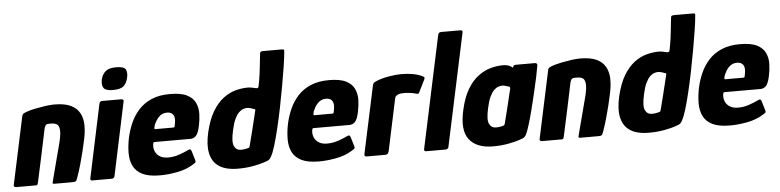

<svg xmlns="http://www.w3.org/2000/svg" viewBox="-52 -929 4702 1157"><g transform="rotate(-5 2299.0 -351.0)"><path d="M7 0Q3 0 -3 -2.5Q-9 -5 -7 -15Q15 -117 36.5 -218.5Q58 -320 80 -422Q82 -434 91 -439Q100 -444 125 -452Q138 -456 165 -461.5Q192 -467 223 -471.5Q254 -476 278 -476Q341 -476 378 -458Q415 -440 431.5 -408.5Q448 -377 448.5 -336.5Q449 -296 439 -250Q432 -216 422.5 -177.5Q413 -139 402 -100.5Q391 -62 379 -28Q372 -7 367 -3.5Q362 0 346 0H235Q225 0 228 -11Q229 -16 235.5 -40Q242 -64 250.5 -97.5Q259 -131 268 -164.5Q277 -198 283 -221.5Q289 -245 290 -248Q302 -299 299 -323.5Q296 -348 283 -355.5Q270 -363 250 -363Q240 -363 236 -363Q232 -363 227 -362Q219 -361 214.5 -354Q210 -347 207 -334Q192 -261 175 -181.5Q158 -102 140 -20Q139 -14 136.5 -7Q134 0 126 0Z M730 -601Q723 -567 704 -549.5Q685 -532 639 -532Q595 -532 582.5 -549.5Q570 -567 577 -601Q583 -630 603.5 -648.5Q624 -667 668 -667Q717 -667 726.5 -648.5Q736 -630 730 -601ZM602 -14Q599 0 584 0H467Q453 0 456 -14L550 -458Q554 -472 567 -472H684Q690 -472 694 -468Q698 -464 696 -458Z M709 -237Q719 -283 738 -326Q757 -369 788.5 -403.5Q820 -438 866.5 -458Q913 -478 978 -478Q1045 -478 1081 -459.5Q1117 -441 1131 -410.5Q1145 -380 1144 -343.5Q1143 -307 1135 -271Q1126 -228 1112 -213Q1098 -198 1077 -198H862Q855 -198 854 -195.5Q853 -193 851 -186Q848 -162 856.5 -142Q865 -122 884.5 -110Q904 -98 934 -98Q969 -98 1000.5 -109Q1032 -120 1044 -126Q1060 -134 1067.5 -135.5Q1075 -137 1080 -119L1094 -72Q1099 -58 1094.5 -53.5Q1090 -49 1076 -41Q1036 -16 981 -5.5Q926 5 876 5Q809 5 770.5 -14Q732 -33 715.5 -66.5Q699 -100 699 -144Q699 -188 709 -237ZM992 -295Q996 -314 995 -327.5Q994 -341 988.5 -350Q983 -359 973.5 -363.5Q964 -368 950 -368Q934 -368 921.5 -362Q909 -356 899.5 -346Q890 -336 883 -324Q876 -312 871 -300Q866 -284 866.5 -279.5Q867 -275 871 -275Q898 -275 925.5 -275Q953 -275 980 -275Q987 -275 988.5 -278.5Q990 -282 992 -295Z M1188 -229Q1206 -305 1235 -353Q1264 -401 1299.5 -428Q1335 -455 1373.5 -465.5Q1412 -476 1449 -476Q1460 -476 1474.5 -473Q1489 -470 1498 -468Q1503 -467 1507.5 -468Q1512 -469 1514 -477Q1518 -495 1521 -513.5Q1524 -532 1526.5 -550Q1529 -568 1531 -586.5Q1533 -605 1535 -623.5Q1537 -642 1539 -660Q1540 -680 1544.5 -683.5Q1549 -687 1560 -687H1670Q1678 -687 1683 -685.5Q1688 -684 1687 -676Q1684 -639 1675.5 -584.5Q1667 -530 1655.5 -466Q1644 -402 1631 -337.5Q1618 -273 1604 -215Q1590 -157 1577 -114Q1564 -71 1553 -52Q1547 -39 1539.5 -32.5Q1532 -26 1506 -18Q1487 -11 1443 -2.5Q1399 6 1347 6Q1308 6 1277 -2.5Q1246 -11 1225 -28Q1191 -55 1181 -105Q1171 -155 1188 -229ZM1338 -228Q1322 -158 1334.5 -132Q1347 -106 1375 -106Q1384 -106 1392.5 -107Q1401 -108 1409 -110Q1417 -112 1424 -114Q1426 -116 1427.5 -118.5Q1429 -121 1430 -126Q1435 -147 1440.5 -167.5Q1446 -188 1451 -208.5Q1456 -229 1461 -249.5Q1466 -270 1471 -290.5Q1476 -311 1481 -332Q1483 -338 1482 -340Q1481 -342 1477 -343Q1467 -347 1455 -350.5Q1443 -354 1433 -354Q1423 -354 1410 -349.5Q1397 -345 1384 -332.5Q1371 -320 1359 -295Q1347 -270 1338 -228Z M1671 -237Q1681 -283 1700 -326Q1719 -369 1750.5 -403.5Q1782 -438 1828.5 -458Q1875 -478 1940 -478Q2007 -478 2043 -459.5Q2079 -441 2093 -410.5Q2107 -380 2106 -343.5Q2105 -307 2097 -271Q2088 -228 2074 -213Q2060 -198 2039 -198H1824Q1817 -198 1816 -195.5Q1815 -193 1813 -186Q1810 -162 1818.5 -142Q1827 -122 1846.5 -110Q1866 -98 1896 -98Q1931 -98 1962.5 -109Q1994 -120 2006 -126Q2022 -134 2029.5 -135.5Q2037 -137 2042 -119L2056 -72Q2061 -58 2056.5 -53.5Q2052 -49 2038 -41Q1998 -16 1943 -5.5Q1888 5 1838 5Q1771 5 1732.5 -14Q1694 -33 1677.5 -66.5Q1661 -100 1661 -144Q1661 -188 1671 -237ZM1954 -295Q1958 -314 1957 -327.5Q1956 -341 1950.5 -350Q1945 -359 1935.5 -363.5Q1926 -368 1912 -368Q1896 -368 1883.5 -362Q1871 -356 1861.5 -346Q1852 -336 1845 -324Q1838 -312 1833 -300Q1828 -284 1828.5 -279.5Q1829 -275 1833 -275Q1860 -275 1887.5 -275Q1915 -275 1942 -275Q1949 -275 1950.5 -278.5Q1952 -282 1954 -295Z M2376 -476Q2456 -476 2504 -452Q2515 -447 2515 -442.5Q2515 -438 2512 -431L2477 -360Q2473 -351 2469 -349.5Q2465 -348 2456 -351Q2440 -356 2419.5 -358.5Q2399 -361 2390 -361Q2374 -361 2365.5 -360Q2357 -359 2352.5 -357.5Q2348 -356 2344 -354Q2339 -351 2334.5 -347.5Q2330 -344 2327 -330L2262 -24Q2258 -8 2253 -4Q2248 0 2237 0H2125Q2120 0 2116 -3.5Q2112 -7 2115 -20L2200 -417Q2203 -433 2207.5 -437.5Q2212 -442 2224 -447Q2257 -461 2300.5 -468.5Q2344 -476 2376 -476Z M2475 -14 2620 -694Q2624 -708 2638 -708H2753Q2771 -708 2767 -694L2622 -14Q2619 0 2603 0H2488Q2472 0 2475 -14Z M2891 6Q2791 6 2747 -51Q2703 -108 2731 -229Q2748 -305 2777 -353Q2806 -401 2842.5 -428Q2879 -455 2917.5 -465.5Q2956 -476 2993 -476Q3014 -476 3030 -469Q3046 -462 3051 -455L3053 -461Q3056 -469 3060 -470.5Q3064 -472 3072 -472H3184Q3200 -472 3199 -458Q3195 -433 3186 -390Q3177 -347 3165 -296.5Q3153 -246 3140.5 -196.5Q3128 -147 3116 -108Q3104 -69 3096 -52Q3090 -39 3082.5 -32.5Q3075 -26 3049 -18Q3030 -11 2986 -2.5Q2942 6 2891 6ZM2918 -106Q2927 -106 2935 -107Q2943 -108 2950 -109.5Q2957 -111 2961 -112Q2966 -113 2968.5 -116Q2971 -119 2973 -126Q2978 -147 2983.5 -168Q2989 -189 2994 -209.5Q2999 -230 3004 -250.5Q3009 -271 3013.5 -290.5Q3018 -310 3023 -329Q3025 -336 3023 -340Q3021 -344 3016 -345Q3009 -347 2997.5 -350.5Q2986 -354 2976 -354Q2966 -354 2953 -349.5Q2940 -345 2927 -332.5Q2914 -320 2902 -295Q2890 -270 2881 -228Q2865 -158 2877.5 -132Q2890 -106 2918 -106Z M3188 0Q3184 0 3178 -2.5Q3172 -5 3174 -15Q3196 -117 3217.5 -218.5Q3239 -320 3261 -422Q3263 -434 3272 -439Q3281 -444 3306 -452Q3319 -456 3346 -461.5Q3373 -467 3404 -471.5Q3435 -476 3459 -476Q3522 -476 3559 -458Q3596 -440 3612.5 -408.5Q3629 -377 3629.5 -336.5Q3630 -296 3620 -250Q3613 -216 3603.5 -177.5Q3594 -139 3583 -100.5Q3572 -62 3560 -28Q3553 -7 3548 -3.5Q3543 0 3527 0H3416Q3406 0 3409 -11Q3410 -16 3416.5 -40Q3423 -64 3431.5 -97.5Q3440 -131 3449 -164.5Q3458 -198 3464 -221.5Q3470 -245 3471 -248Q3483 -299 3480 -323.5Q3477 -348 3464 -355.5Q3451 -363 3431 -363Q3421 -363 3417 -363Q3413 -363 3408 -362Q3400 -361 3395.5 -354Q3391 -347 3388 -334Q3373 -261 3356 -181.5Q3339 -102 3321 -20Q3320 -14 3317.5 -7Q3315 0 3307 0Z M3674 -229Q3692 -305 3721 -353Q3750 -401 3785.5 -428Q3821 -455 3859.5 -465.5Q3898 -476 3935 -476Q3946 -476 3960.5 -473Q3975 -470 3984 -468Q3989 -467 3993.5 -468Q3998 -469 4000 -477Q4004 -495 4007 -513.5Q4010 -532 4012.5 -550Q4015 -568 4017 -586.5Q4019 -605 4021 -623.5Q4023 -642 4025 -660Q4026 -680 4030.5 -683.5Q4035 -687 4046 -687H4156Q4164 -687 4169 -685.5Q4174 -684 4173 -676Q4170 -639 4161.5 -584.5Q4153 -530 4141.5 -466Q4130 -402 4117 -337.5Q4104 -273 4090 -215Q4076 -157 4063 -114Q4050 -71 4039 -52Q4033 -39 4025.5 -32.5Q4018 -26 3992 -18Q3973 -11 3929 -2.5Q3885 6 3833 6Q3794 6 3763 -2.5Q3732 -11 3711 -28Q3677 -55 3667 -105Q3657 -155 3674 -229ZM3824 -228Q3808 -158 3820.5 -132Q3833 -106 3861 -106Q3870 -106 3878.5 -107Q3887 -108 3895 -110Q3903 -112 3910 -114Q3912 -116 3913.5 -118.5Q3915 -121 3916 -126Q3921 -147 3926.5 -167.5Q3932 -188 3937 -208.5Q3942 -229 3947 -249.5Q3952 -270 3957 -290.5Q3962 -311 3967 -332Q3969 -338 3968 -340Q3967 -342 3963 -343Q3953 -347 3941 -350.5Q3929 -354 3919 -354Q3909 -354 3896 -349.5Q3883 -345 3870 -332.5Q3857 -320 3845 -295Q3833 -270 3824 -228Z M4157 -237Q4167 -283 4186 -326Q4205 -369 4236.5 -403.5Q4268 -438 4314.5 -458Q4361 -478 4426 -478Q4493 -478 4529 -459.5Q4565 -441 4579 -410.5Q4593 -380 4592 -343.5Q4591 -307 4583 -271Q4574 -228 4560 -213Q4546 -198 4525 -198H4310Q4303 -198 4302 -195.5Q4301 -193 4299 -186Q4296 -162 4304.5 -142Q4313 -122 4332.5 -110Q4352 -98 4382 -98Q4417 -98 4448.5 -109Q4480 -120 4492 -126Q4508 -134 4515.5 -135.5Q4523 -137 4528 -119L4542 -72Q4547 -58 4542.5 -53.5Q4538 -49 4524 -41Q4484 -16 4429 -5.5Q4374 5 4324 5Q4257 5 4218.5 -14Q4180 -33 4163.5 -66.5Q4147 -100 4147 -144Q4147 -188 4157 -237ZM4440 -295Q4444 -314 4443 -327.5Q4442 -341 4436.5 -350Q4431 -359 4421.5 -363.5Q4412 -368 4398 -368Q4382 -368 4369.5 -362Q4357 -356 4347.5 -346Q4338 -336 4331 -324Q4324 -312 4319 -300Q4314 -284 4314.5 -279.5Q4315 -275 4319 -275Q4346 -275 4373.5 -275Q4401 -275 4428 -275Q4435 -275 4436.5 -278.5Q4438 -282 4440 -295Z"/></g></svg>

Font: Glory Thin ExtraBold
Style: Italic
Weight: 800
Italic angle: -12°
Version: Version 1.011